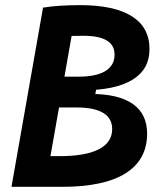

<svg xmlns="http://www.w3.org/2000/svg" viewBox="-20 -723 626 743"><path d="M24.4 0 146.5 -693.4H276.4L154.3 0ZM130.9 -373.5 147 -426.3H282.7Q352.1 -426.3 387.7 -448Q423.3 -469.7 423.3 -511.7Q423.3 -584.5 303.2 -584.5Q197.8 -584.5 130.4 -574.7L146.5 -693.4Q203.6 -703.1 290 -703.1Q422.4 -703.1 490.5 -659.9Q558.6 -616.7 558.6 -532.7Q558.6 -454.6 492.2 -414.1Q425.8 -373.5 295.9 -373.5ZM114.7 0 131.3 -118.7H210Q310.5 -118.7 362.3 -145.3Q414.1 -171.9 414.1 -223.6Q414.1 -265.1 379.4 -286.1Q344.7 -307.1 276.9 -307.1H175.3L169.9 -359.4H332Q439 -359.4 494.1 -320.6Q549.3 -281.7 549.3 -206.1Q549.3 -104.5 465.8 -52.2Q382.3 0 219.7 0ZM142.1 -340.8 150.4 -388.7H354L345.7 -340.8Z"/></svg>

Font: Cascadia Mono NF
Style: Italic
Weight: 400
Italic angle: -10°
Monospace: yes
Designer: Aaron Bell
Foundry: Saja Typeworks
Version: Version 2404.023